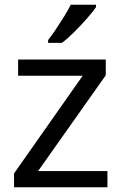

<svg xmlns="http://www.w3.org/2000/svg" viewBox="-20 -786 510 806"><path d="M431 0H39V-58L327 -468H56V-536H424V-470L140 -68H431ZM383 -756Q371 -738 346 -709.5Q321 -681 292.5 -652.5Q264 -624 240 -606H182V-618Q197 -637 214.5 -663Q232 -689 249 -716.5Q266 -744 277 -766H383Z"/></svg>

Font: Noto Sans Indic Siyaq Numbers
Style: Regular
Weight: 400
Designer: Monotype Design Team
Foundry: Monotype Imaging Inc.
Version: Version 2.002; ttfautohint (v1.8.4.7-5d5b)